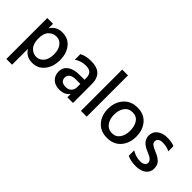

<svg xmlns="http://www.w3.org/2000/svg" viewBox="-9 -1419 2325 2325"><g transform="rotate(45 1153.5 -256.5)"><path d="M307 -428Q250 -428 208.5 -386.5Q167 -345 167 -256Q167 -167 208.5 -123Q250 -79 306 -79Q362 -79 400 -125.5Q438 -172 438 -253.5Q438 -335 401 -381.5Q364 -428 307 -428ZM167 194H69V-507H167V-429Q219 -514 321 -514Q423 -514 481 -441.5Q539 -369 539 -255.5Q539 -142 479.5 -67.5Q420 7 320 7Q220 7 167 -77Z M782 4Q710 4 666.5 -37.5Q623 -79 623 -147.5Q623 -216 678 -256.5Q733 -297 832 -297H916V-326Q916 -378 891 -404.5Q866 -431 808 -431Q727 -431 661 -386V-481Q720 -515 817 -515Q1016 -515 1016 -322V0H919V-60Q880 4 782 4ZM916 -169V-226H840Q784 -226 755.5 -204Q727 -182 727 -147.5Q727 -113 749 -93Q771 -73 816 -73Q861 -73 888.5 -99.5Q916 -126 916 -169Z M1251 0H1152V-707H1251Z M1607.5 -431Q1539 -431 1503 -379.5Q1467 -328 1467 -252.5Q1467 -177 1504 -125.5Q1541 -74 1607 -74Q1673 -74 1708.5 -124Q1744 -174 1744 -252Q1744 -330 1710 -380.5Q1676 -431 1607.5 -431ZM1784 -440.5Q1847 -367 1847 -253Q1847 -139 1782.5 -65Q1718 9 1605.5 9Q1493 9 1429 -64Q1365 -137 1365 -250Q1365 -363 1431 -438.5Q1497 -514 1609 -514Q1721 -514 1784 -440.5Z M1946 -25V-118Q2016 -75 2091 -75Q2130 -75 2151.5 -91Q2173 -107 2173 -131Q2173 -155 2156 -172.5Q2139 -190 2121.5 -198.5Q2104 -207 2062 -225Q1943 -274 1943 -369Q1943 -436 1993 -474Q2043 -512 2121.5 -512Q2200 -512 2246 -490V-401Q2197 -430 2120 -430Q2085 -430 2064.5 -414Q2044 -398 2044 -372Q2044 -341 2070 -325Q2078 -320 2082.5 -316.5Q2087 -313 2097.5 -308Q2108 -303 2113 -300Q2128 -293 2167.5 -276Q2207 -259 2240.5 -226.5Q2274 -194 2274 -133Q2274 -72 2226 -33.5Q2178 5 2092 5Q2006 5 1946 -25Z"/></g></svg>

Font: Hind Colombo Medium
Style: Regular
Weight: 500
Designer: Jyotish Sonowal, Aditi Pimprikar
Foundry: Indian Type Foundry
Version: Version 1.000;PS 1.0;hotconv 1.0.86;makeotf.lib2.5.63406; tt